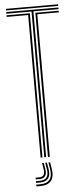

<svg xmlns="http://www.w3.org/2000/svg" viewBox="-63 -833 421 1016"><g transform="rotate(-5 148.0 -325.0)"><path d="M143 0V-774.2H9.2V-783H286.5V-774.2H152.8V0ZM123.5 0V-757.2H9.2V-765.8H133.2V0ZM162.5 0V-765.8H286.5V-757.2H172.2V0ZM9.2 -791.5V-800H286.5V-791.5ZM162.2 29.2H171.5L177.2 64.5Q184 106.5 166.5 128.2Q149 150 108.2 150H87.8V140.5H108.2Q144.2 140.5 159.2 121.4Q174.2 102.2 168.2 64.5ZM128.5 29.2H137.2L143.2 63.8Q147.2 87.2 138 100Q128.8 112.8 108.2 112.8H87.8V103.5H108.2Q124.2 103.5 130.9 93.2Q137.5 83 134.2 63.8ZM145.2 29.2H154.5L160.2 64.2Q165.8 97 152.5 114.1Q139.2 131.2 108.2 131.2H87.8V122H108.2Q134.5 122 145.2 107.5Q156 93 151.2 64.2Z"/></g></svg>

Font: Big Shoulders Inline Text ExtraLight
Style: Regular
Weight: 250
Version: Version 2.002